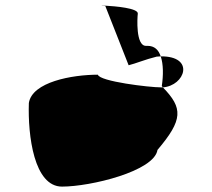

<svg xmlns="http://www.w3.org/2000/svg" viewBox="-20 -684 788 712"><path d="M87 -302C83 -181 106 8 210 8C316 8 552 -49 564 -128C659 -240 659 -283 584 -360H577C534 -360 349 -382 343 -407C247 -407 99 -380 87 -302ZM370 -664C348 -664 353 -663 370 -663ZM370 -663 457 -442C482 -448 520 -464 561 -474C566 -474 571 -475 576 -475C568 -499 553 -514 527 -514H521C483 -514 489 -618 491 -633C494 -654 406 -661 370 -663ZM576 -475C586 -446 586 -405 580 -365L584 -360C666 -366 705 -476 576 -475Z"/></svg>

Font: Ampere
Style: SCExtIta
Weight: 400
Version: Version 1